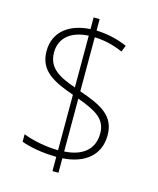

<svg xmlns="http://www.w3.org/2000/svg" viewBox="-121 -843 811 986"><g transform="rotate(15 285.0 -350.5)"><path d="M253 -18V58H285V-19C399 -26 479 -84 479 -193C479 -298 401 -335 285 -375V-662C330 -661 382 -651 436 -627L450 -661C397 -684 342 -696 285 -698V-759H253V-697C143 -691 64 -634 64 -530C64 -425 144 -386 253 -348V-53C181 -54 112 -70 66 -88V-48C108 -33 171 -19 253 -18ZM253 -662V-387C169 -416 103 -448 103 -533C103 -616 167 -658 253 -662ZM285 -55V-336C383 -300 440 -270 440 -192C440 -104 377 -60 285 -55Z"/></g></svg>

Font: Noto Sans Tamil ExtraLight
Style: Regular
Weight: 200
Designer: Jelle Bosma - Monotype Design Team
Foundry: Monotype Imaging Inc.
Version: Version 2.004